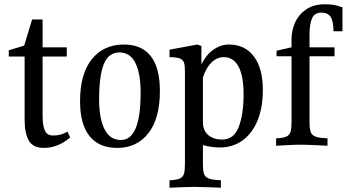

<svg xmlns="http://www.w3.org/2000/svg" viewBox="-20 -678 1630 897"><path d="M308 -36Q251 13 185 13Q134 13 114.5 -21.5Q95 -56 95 -118V-414H21V-443L93 -465L130 -587H179V-457H292V-414H179V-137Q179 -94 189 -69.5Q199 -45 228 -45Q248 -45 262.5 -49Q277 -53 295 -63Z M727 -253Q727 -125 673.5 -56Q620 13 528 13Q442 13 398 -42.5Q354 -98 354 -205Q354 -333 409 -401.5Q464 -470 559 -470Q642 -470 684.5 -415.5Q727 -361 727 -253ZM443 -214Q443 -124 468.5 -74Q494 -24 545 -24Q637 -24 637 -244Q637 -335 612.5 -384Q588 -433 538 -433Q487 -433 465 -378.5Q443 -324 443 -214Z M928 0V86Q928 119 933 134Q938 149 955.5 156Q973 163 1012 164V199L961 197Q903 195 889 195Q875 195 821 197L772 199V164Q805 163 820 156Q835 149 839.5 133.5Q844 118 844 86V-345Q844 -372 839.5 -385.5Q835 -399 819.5 -405Q804 -411 772 -411V-446L902 -470L921 -463V-377Q942 -421 976.5 -445.5Q1011 -470 1049 -470Q1124 -470 1166 -414.5Q1208 -359 1208 -257Q1208 -175 1183 -114.5Q1158 -54 1112.5 -21.5Q1067 11 1007 11Q969 11 928 0ZM928 -316V-109Q928 -68 953 -47Q978 -26 1017 -26Q1073 -26 1095.5 -85.5Q1118 -145 1118 -236Q1118 -324 1094 -367.5Q1070 -411 1026 -411Q994 -411 968.5 -386.5Q943 -362 928 -316Z M1426 -517V-457H1543V-415H1426V-111Q1426 -78 1431 -62.5Q1436 -47 1453.5 -40Q1471 -33 1510 -32V3L1473 1Q1413 -2 1385 -2Q1357 -2 1304 1L1270 3V-32Q1303 -33 1318 -40Q1333 -47 1337.5 -62.5Q1342 -78 1342 -111V-415H1272V-441L1342 -457V-495Q1342 -536 1359 -573.5Q1376 -611 1411 -634.5Q1446 -658 1497 -658Q1524 -658 1540 -655Q1556 -652 1580 -644V-532H1538Q1538 -578 1525 -598.5Q1512 -619 1482 -619Q1449 -619 1437.5 -591.5Q1426 -564 1426 -517Z"/></svg>

Font: Gupter Medium
Style: Regular
Weight: 500
Designer: Octavio Pardo
Version: Version 1.000